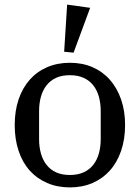

<svg xmlns="http://www.w3.org/2000/svg" viewBox="-20 -803 608 835"><path d="M284 -42Q318 -42 343.5 -53.5Q369 -65 385.5 -86Q402 -107 410 -135.5Q418 -164 418 -198V-320Q418 -354 410 -382.5Q402 -411 385.5 -432Q369 -453 343.5 -464.5Q318 -476 284 -476Q249 -476 224 -464.5Q199 -453 182.5 -432Q166 -411 158 -382.5Q150 -354 150 -320V-198Q150 -164 158 -135.5Q166 -107 182.5 -86Q199 -65 224 -53.5Q249 -42 284 -42ZM284 12Q230 12 185.5 -7Q141 -26 109.5 -61Q78 -96 61 -146.5Q44 -197 44 -259Q44 -321 61 -371Q78 -421 109.5 -456.5Q141 -492 185.5 -511Q230 -530 284 -530Q338 -530 382 -511Q426 -492 457.5 -456.5Q489 -421 506.5 -371Q524 -321 524 -259Q524 -197 506.5 -146.5Q489 -96 457.5 -61Q426 -26 382 -7Q338 12 284 12ZM259 -578 272 -783 372 -769 300 -574Z"/></svg>

Font: IBM Plex Serif Text
Style: Regular
Weight: 450
Designer: Mike Abbink, Paul van der Laan, Pieter van Rosmalen
Foundry: Bold Monday
Version: Version 3.001